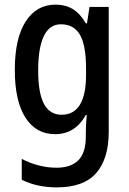

<svg xmlns="http://www.w3.org/2000/svg" viewBox="-20 -570 557 830"><path d="M220 -550Q263 -550 295 -530.5Q327 -511 351 -469H356L367 -540H450V0Q450 116 396 178Q342 240 226 240Q139 240 74 207V117Q148 155 225 155Q286 155 318.5 123Q351 91 351 20V5Q351 -11 352 -32.5Q353 -54 355 -73H351Q305 10 218 10Q136 10 90 -61.5Q44 -133 44 -268Q44 -404 91 -477Q138 -550 220 -550ZM243 -465Q194 -465 169.5 -414Q145 -363 145 -266Q145 -168 170 -121Q195 -74 246 -74Q352 -74 352 -247V-272Q352 -373 326 -419Q300 -465 243 -465Z"/></svg>

Font: Noto Sans Lao Condensed Medium
Style: Regular
Weight: 500
Width: 3
Designer: Monotype Design Team
Foundry: Monotype Imaging Inc.
Version: Version 2.003; ttfautohint (v1.8.4.7-5d5b)